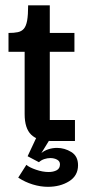

<svg xmlns="http://www.w3.org/2000/svg" viewBox="-20 -536 345 730"><path d="M171.7 0Q123.3 0 98.5 -24Q73.7 -48 73.7 -102.3V-350H169.3V-79.7H265V0ZM12.3 -339V-410.7Q33.7 -410.7 47.8 -413.7Q62 -416.7 70.7 -426.7Q79.3 -436.7 83.2 -458Q87 -479.3 87 -515.7H169.3V-410.7H263V-339ZM49.3 139.3 80.3 90.7Q91.7 100.7 117 109.3Q142.3 118 164.7 118Q183 118 195.5 111.3Q208 104.7 208 88.7Q208 77 197 71Q186 65 171.3 65Q160.3 65 148.8 68.7Q137.3 72.3 128 80.7L85 58L128 -33.7L175 -15.3L137.3 46Q148.3 36.7 164 31.5Q179.7 26.3 196.7 26.3Q225.7 26.3 251.2 42Q276.7 57.7 276.7 92.3Q276.7 132 242.8 153.2Q209 174.3 162 174.3Q134 174.3 104.5 165.3Q75 156.3 49.3 139.3Z"/></svg>

Font: Darker Grotesque Light
Style: Regular
Weight: 300
Designer: Gabriel Lam
Foundry: TypeRant
Version: Version 1.000;gftools[0.9.28]